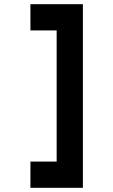

<svg xmlns="http://www.w3.org/2000/svg" viewBox="-20 -895 540 915"><path d="M125 -875H375V0H125V-125H250V-750H125Z"/></svg>

Font: Dogica Pixel
Style: Regular
Weight: 400
Designer: Roberto Mocci
Version: Version 001.000